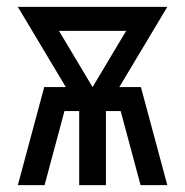

<svg xmlns="http://www.w3.org/2000/svg" viewBox="-20 -540 540 560"><path d="M32 0 109 -286H172L32 -520H468L328 -286H391L468 0H390L332 -216H289V0H211V-216H168L110 0ZM250 -286 348 -450H152Z"/></svg>

Font: Iosevka SS18
Style: Regular
Weight: 400
Monospace: yes
Designer: Belleve Invis
Foundry: Belleve Invis
Version: Version 25.1.1; ttfautohint (v1.8.4)